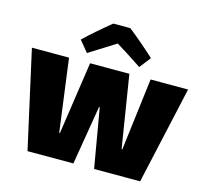

<svg xmlns="http://www.w3.org/2000/svg" viewBox="-111 -878 1111 1039"><g transform="rotate(15 444.5 -358.5)"><path d="M386 35H129L7 -512H215L269 -105H273L333 -512H553L618 -107H622L672 -512H882L760 35H502L445 -296H441ZM644 -624 595 -561Q507 -620 450 -654Q361 -599 302 -561L251 -623Q315 -684 399 -752H494Q564 -697 644 -624Z"/></g></svg>

Font: Lalezar
Style: Bold
Weight: 700
Designer: Borna Izadpanah
Foundry: Borna Izadpanah
Version: Version 1.003;January 24, 2021;FontCreator 13.0.0.2683 64-bi